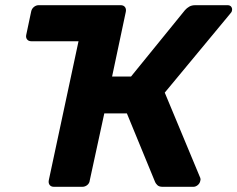

<svg xmlns="http://www.w3.org/2000/svg" viewBox="-20 -720 915 740"><path d="M282 -561H101Q90 -561 84.5 -568Q79 -575 81 -585L100 -675Q102 -686 110.5 -693Q119 -700 129 -700H445Q456 -700 461.5 -693Q467 -686 465 -675ZM857 -700Q867 -700 871.5 -693.5Q876 -687 874 -679Q873 -673 867 -667L615 -363L752 -34Q754 -29 752 -23Q750 -13 742 -6.5Q734 0 725 0H607Q593 0 586.5 -6.5Q580 -13 578 -18L469 -283H382L326 -25Q325 -14 316.5 -7Q308 0 297 0H188Q177 0 171.5 -7Q166 -14 168 -25L307 -675Q309 -686 317 -693Q325 -700 336 -700H445Q456 -700 461.5 -693Q467 -686 465 -675L412 -425H485L693 -681Q700 -689 709.5 -694.5Q719 -700 733 -700Z"/></svg>

Font: Rubik Light SemiBold
Style: Italic
Weight: 600
Italic angle: -12°
Version: Version 2.104